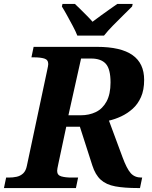

<svg xmlns="http://www.w3.org/2000/svg" viewBox="-43 -951 770 971"><path d="M-23 0 -12 -53H1Q22 -53 41 -57Q60 -61 74 -74Q88 -87 93 -113L195 -593Q198 -607 199.5 -615Q201 -623 201 -627Q201 -649 181 -655Q161 -661 129 -661H116L127 -714H448Q568 -714 627 -672.5Q686 -631 686 -547Q686 -496 670 -460Q654 -424 627.5 -400.5Q601 -377 570 -362.5Q539 -348 508 -341L577 -155Q598 -98 618 -75.5Q638 -53 672 -53H676L665 0H655Q586 0 540 -8.5Q494 -17 466.5 -42Q439 -67 424 -114L361 -310H292L253 -127Q249 -109 247.5 -100Q246 -91 246 -87Q246 -65 267 -59Q288 -53 319 -53H352L341 0ZM365 -368Q408 -368 442 -384.5Q476 -401 496 -438Q516 -475 516 -534Q516 -602 492 -628.5Q468 -655 418 -655H367L303 -368ZM348 -771Q340 -792 325.5 -819Q311 -846 296.5 -872.5Q282 -899 270 -918L273 -931H336Q348 -920 364 -904Q380 -888 396.5 -871.5Q413 -855 425 -841Q443 -855 466 -871.5Q489 -888 511.5 -904Q534 -920 550 -931H628L625 -918Q606 -899 580 -873.5Q554 -848 528 -821.5Q502 -795 483 -771Z"/></svg>

Font: Noto Serif
Style: Italic
Weight: 400
Italic angle: -12°
Designer: Monotype Design Team
Foundry: Monotype Imaging Inc.
Version: Version 2.013